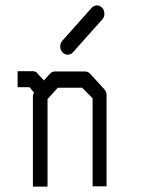

<svg xmlns="http://www.w3.org/2000/svg" viewBox="-20 -739 526 709"><path d="M142 -442 164 -466Q171.5 -475 182.5 -475H294.5Q305 -475 312.5 -467L365.5 -409Q373.5 -399.5 373.5 -388V-51H322V-376L283.5 -415H193.5L155.5 -373V-50H101.5V-385Q101.5 -387 105.5 -397L89 -417H45V-476H101.5Q113.5 -476 119 -467ZM210.5 -546Q202.5 -554.5 202.5 -567Q202.5 -580 210.5 -589L318.5 -710Q327 -719 337.5 -719Q349.5 -719 357.5 -710Q365.5 -701 365.5 -688Q365.5 -675.5 357.5 -667L249.5 -546Q241.5 -537 229.5 -537Q219 -537 210.5 -546Z"/></svg>

Font: 3270 Nerd Font Mono SemCond
Style: Regular
Weight: 400
Monospace: yes
Version: Version 3.0.1;Nerd Fonts 3.1.1